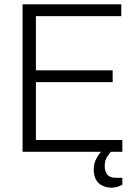

<svg xmlns="http://www.w3.org/2000/svg" viewBox="-20 -706 636 893"><path d="M85 0V-686H544V-631H147V-379H504V-324H147V-55H549V0ZM499 167Q479 167 459.5 159Q440 151 428 132Q416 113 416 83Q416 53 429 30Q442 7 461 -12H502V-6Q491 4 479 22Q467 40 467 67Q467 90 478.5 105.5Q490 121 519 121H549V153Q537 160 523.5 163.5Q510 167 499 167Z"/></svg>

Font: Archivo SemiCondensed ExtraLight
Style: Regular
Weight: 250
Width: 4
Designer: Hector Gatti
Foundry: Omnibus-Type
Version: Version 2.001